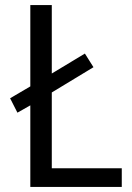

<svg xmlns="http://www.w3.org/2000/svg" viewBox="-20 -740 522 760"><path d="M185 -720V-449L316 -528L350 -474L185 -374V-74H462V0H100V-323L49 -294L20 -351L100 -398V-720Z"/></svg>

Font: Carrois Gothic
Style: Regular
Weight: 400
Designer: Ralph du Carrois
Foundry: Ralph du Carrois
Version: Version 1.002